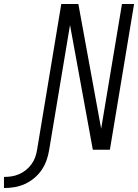

<svg xmlns="http://www.w3.org/2000/svg" viewBox="-177 -755 697 968"><path d="M-157 193V137Q-137 137 -118 134Q-99 131 -80.5 123Q-62 115 -46 102Q-30 89 -18 72.5Q-6 56 0.5 37.5Q7 19 10 0L132 -735H218L333 -106L438 -735H499L377 0H291L176 -629L71 0Q67 26 58 52Q49 78 33.5 101Q18 124 -4 142.5Q-26 161 -51.5 172.5Q-77 184 -103.5 188.5Q-130 193 -157 193Z"/></svg>

Font: Iosevka Curly Light Oblique
Style: Regular
Weight: 300
Italic angle: -9°
Monospace: yes
Designer: Belleve Invis
Foundry: Belleve Invis
Version: Version 11.1.0; ttfautohint (v1.8.3)